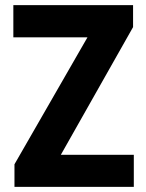

<svg xmlns="http://www.w3.org/2000/svg" viewBox="-20 -731 572 751"><path d="M503.4 -125.5V0H74.2V-125.5ZM500.5 -625 147 0H36.6V-88.4L394.5 -710.9H500.5ZM449.7 -710.9V-585H32.2V-710.9Z"/></svg>

Font: Roboto Condensed ExtraBold
Style: Regular
Weight: 800
Designer: Christian Robertson
Foundry: Google
Version: Version 3.008; 2023